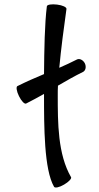

<svg xmlns="http://www.w3.org/2000/svg" viewBox="-20 -835 453 881"><path d="M100 -360C128 -374 155 -389 182 -404V-400C182 -255 182 -57 228 22C232 29 252 25 274 12C295 0 310 -16 306 -22C245 -128 245 -270 245 -400C245 -413 245 -427 246 -442C284 -464 322 -486 361 -505C373 -511 377 -529 369 -545C361 -560 345 -568 333 -562C306 -548 279 -536 252 -524C260 -610 273 -709 285 -794C286 -802 267 -811 242 -814C217 -817 196 -814 195 -806C185 -727 183 -608 182 -495C141 -478 100 -460 60 -440C53 -437 56 -416 67 -394C78 -371 93 -356 100 -360Z"/></svg>

Font: Nupuram
Style: Regular
Weight: 400
Designer: Santhosh Thottingal (santhosh.thottingal@gmail.com)
Foundry: SMC
Version: Version 1.000